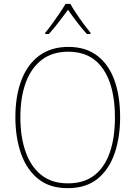

<svg xmlns="http://www.w3.org/2000/svg" viewBox="-20 -969 705 999"><path d="M605 -358Q605 -255 576.5 -171.5Q548 -88 488 -39Q428 10 332 10Q237 10 177 -39.5Q117 -89 88.5 -172.5Q60 -256 60 -359Q60 -471 92 -553.5Q124 -636 185.5 -680.5Q247 -725 336 -725Q425 -725 485 -680Q545 -635 575 -552.5Q605 -470 605 -358ZM86 -359Q86 -256 113.5 -178.5Q141 -101 195.5 -58Q250 -15 333 -15Q417 -15 471 -57Q525 -99 551.5 -176Q578 -253 578 -358Q578 -521 516 -610.5Q454 -700 336 -700Q252 -700 196.5 -657Q141 -614 113.5 -537.5Q86 -461 86 -359ZM346 -949Q358 -927 377.5 -898Q397 -869 417 -842Q437 -815 451 -798V-792H432Q407 -819 380.5 -854Q354 -889 334 -918Q313 -890 286 -854.5Q259 -819 234 -792H215V-798Q231 -817 251 -844.5Q271 -872 290 -900Q309 -928 321 -949Z"/></svg>

Font: Noto Sans Khmer UI SemiCondensed Thin
Style: Regular
Weight: 100
Width: 4
Designer: Danh Hong and the Monotype Design Team
Foundry: Monotype Imaging Inc.
Version: Version 2.002; ttfautohint (v1.8.4.7-5d5b)